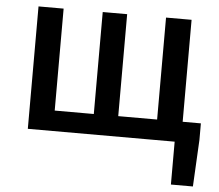

<svg xmlns="http://www.w3.org/2000/svg" viewBox="-52 -609 982 861"><g transform="rotate(5 438.5 -179.0)"><path d="M87 0H748V193H847L858 -18V-92H776V-551H661V-92H486V-551H376V-92H200V-551H87Z"/></g></svg>

Font: Noto Sans CJK HK Medium
Style: Regular
Weight: 500
Designer: Ryoko NISHIZUKA 西塚涼子 (kana, bopomofo & ideographs); Paul D. Hunt (Latin, Greek & Cyrillic); Sandoll Communications 산돌커뮤니
Foundry: Adobe
Version: Version 2.004;hotconv 1.0.118;makeotfexe 2.5.65603